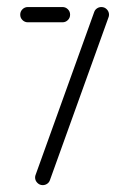

<svg xmlns="http://www.w3.org/2000/svg" viewBox="-20 -539 372 559"><path d="M82.2 -22.2Q82.2 -26.7 83.7 -30L254.4 -504.4Q256.7 -510.7 262.4 -514.6Q268.1 -518.5 275.2 -518.5Q284.4 -518.5 290.9 -511.9Q297.4 -505.2 297.4 -496.3Q297.4 -491.9 295.9 -488.5L125.2 -14.1Q123 -7.8 117.2 -3.9Q111.5 0 104.4 0Q95.2 0 88.7 -6.7Q82.2 -13.3 82.2 -22.2ZM184.1 -496.3Q184.1 -487 177.6 -480.6Q171.1 -474.1 161.9 -474.1H61.1Q51.9 -474.1 45.4 -480.6Q38.9 -487 38.9 -496.3Q38.9 -505.6 45.4 -512Q51.9 -518.5 61.1 -518.5H161.9Q171.1 -518.5 177.6 -512Q184.1 -505.6 184.1 -496.3Z"/></svg>

Font: 26F Galaxy Hebrew
Style: Regular
Weight: 400
Designer: C₂₉H₂₅N₃O₅
Version: Version 1.000